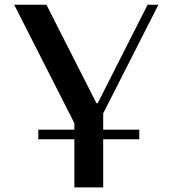

<svg xmlns="http://www.w3.org/2000/svg" viewBox="-20 -812 748 832"><path d="M181.2 -791.5 397.9 -364.7H403.3L619.6 -791.5H666.5L427.2 -320.8V-250H583.5V-208.5H427.2V0H302.2V-208.5H146V-250H302.2V-278.3L41.5 -791.5Z"/></svg>

Font: Resagnicto
Style: Bold
Weight: 700
Version: Version 0.9991